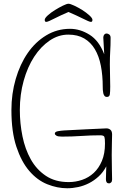

<svg xmlns="http://www.w3.org/2000/svg" viewBox="-20 -992 675 1026"><path d="M466 -875Q461 -875 449.5 -880Q438 -885 422 -893Q406 -901 386.5 -910Q367 -919 346 -928Q325 -919 305.5 -910Q286 -901 270.5 -893Q255 -885 243.5 -880Q232 -875 227 -875Q219 -875 219 -886Q219 -895 235.5 -910Q252 -925 274 -938.5Q296 -952 316.5 -962Q337 -972 346 -972Q355 -972 376.5 -962Q398 -952 419.5 -938.5Q441 -925 457.5 -910Q474 -895 474 -886Q474 -875 466 -875ZM516 -269Q466 -269 415.5 -265.5Q365 -262 311 -262Q290 -262 281.5 -267Q273 -272 273 -278Q273 -288 290 -291Q307 -294 324 -295Q386 -298 440.5 -301Q495 -304 549 -306Q561 -306 570 -298.5Q579 -291 579 -273Q579 -256 578 -228Q577 -200 577 -164Q577 -119 578 -85Q579 -51 579 -33Q579 -22 573.5 -17Q568 -12 563 -12Q546 -12 546 -34Q546 -51 547 -73.5Q548 -96 548 -103Q531 -71 507 -49Q483 -27 455.5 -13Q428 1 398 7.5Q368 14 339 14Q286 14 232.5 -7.5Q179 -29 136.5 -78.5Q94 -128 67.5 -208Q41 -288 41 -404Q41 -491 64 -570Q87 -649 128 -708.5Q169 -768 227 -803Q285 -838 354 -838Q408 -838 458.5 -806.5Q509 -775 537 -702L532 -791Q532 -801 537 -807Q542 -813 549 -813Q557 -813 564 -807.5Q571 -802 571 -790Q571 -749 569 -718.5Q567 -688 567 -648Q567 -622 568 -589Q569 -556 569 -530Q569 -502 567 -488Q565 -474 551 -474Q543 -474 538.5 -479.5Q534 -485 532 -493.5Q530 -502 529.5 -511Q529 -520 529 -527Q529 -589 519 -640.5Q509 -692 487 -729Q465 -766 430 -786.5Q395 -807 345 -807Q292 -807 245 -775Q198 -743 162.5 -688.5Q127 -634 106.5 -560.5Q86 -487 86 -404Q86 -333 100 -264Q114 -195 144.5 -140.5Q175 -86 225 -52.5Q275 -19 347 -19Q384 -19 419 -31Q454 -43 481 -68Q508 -93 524.5 -132Q541 -171 541 -225Q541 -251 538 -260Q535 -269 516 -269Z"/></svg>

Font: Life Savers
Style: Regular
Weight: 400
Designer: Pablo Impallari, Rodrigo Fuenzalida, Brenda Gallo
Foundry: Pablo Impallari, Rodrigo Fuenzalida, Brenda Gallo
Version: Version 3.001; ttfautohint (v0.95) -l 8 -r 50 -G 200 -x 14 -